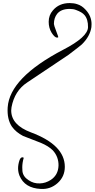

<svg xmlns="http://www.w3.org/2000/svg" viewBox="-20 -889 616 1250"><path d="M575 -712Q566 -652 513 -600Q505 -592 426 -532L157 -352Q75 -298 55 -191Q53 -177 53 -170Q53 -75 182 -27Q402 55 402 197Q402 261 355 303Q308 345 245 341Q141 336 107 255Q89 210 106 157Q113 135 126 135Q134 135 134 140Q125 172 125 200Q125 216 126 225Q130 261 166 284Q199 307 240 305Q277 304 311 282Q359 250 361 189Q362 132 324 90Q296 62 246 41Q145 2 130 -4Q84 -28 58 -64Q25 -113 30 -190Q43 -383 391 -565Q552 -648 553 -712Q554 -763 530 -791Q514 -810 475 -824Q458 -831 434 -831Q378 -831 352 -799Q331 -772 331 -733Q331 -725 346 -686Q361 -648 359 -646Q353 -644 352 -644Q336 -644 316 -676Q297 -707 297 -747Q297 -790 324 -821Q364 -869 434 -869Q461 -869 482 -862Q513 -853 538 -825Q576 -784 576 -732Q576 -719 575 -712Z"/></svg>

Font: GFS Gazis
Style: Regular
Weight: 400
Designer: George Matthiopoulos
Foundry: George Matthiopoulos
Version: Version 1.0